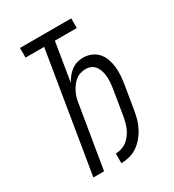

<svg xmlns="http://www.w3.org/2000/svg" viewBox="-180 -838 859 948"><g transform="rotate(-30 250.0 -363.5)"><path d="M231 8V-47Q247 -47 263.5 -52Q280 -57 293.5 -67Q307 -77 318 -91.5Q329 -106 336 -121Q343 -136 347.5 -152.5Q352 -169 355 -185L378 -326Q381 -343 382.5 -360.5Q384 -378 383 -394.5Q382 -411 378 -426.5Q374 -442 365 -455.5Q356 -469 341.5 -476Q327 -483 310 -483Q294 -483 278.5 -478Q263 -473 250.5 -462.5Q238 -452 228.5 -438.5Q219 -425 212 -410.5Q205 -396 201 -381Q197 -366 195 -350L137 0H76L188 -680H82V-735H374V-680H249L213 -460Q222 -476 233.5 -491Q245 -506 260 -517Q275 -528 292.5 -533Q310 -538 327 -538Q352 -538 374 -528.5Q396 -519 411 -501.5Q426 -484 433.5 -461.5Q441 -439 443.5 -415.5Q446 -392 444 -367Q442 -342 438 -317L416 -185Q412 -161 405.5 -138Q399 -115 387.5 -93Q376 -71 359.5 -51.5Q343 -32 322.5 -18Q302 -4 278 2Q254 8 231 8Z"/></g></svg>

Font: Iosevka Curly Light Oblique
Style: Regular
Weight: 300
Italic angle: -9°
Monospace: yes
Designer: Belleve Invis
Foundry: Belleve Invis
Version: Version 11.1.0; ttfautohint (v1.8.3)